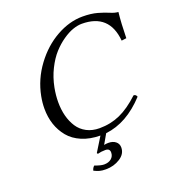

<svg xmlns="http://www.w3.org/2000/svg" viewBox="-152 -772 974 1087"><g transform="rotate(-20 335.0 -229.0)"><path d="M332.5 96.2Q306.6 96.2 286.1 102.1L281.7 96.2L335 9.8Q272.5 9.3 224.4 -11.2Q176.3 -31.7 147.2 -66.9Q118.2 -102.1 103.5 -146Q88.9 -189.9 88.9 -241.2Q88.9 -277.3 96.2 -314.9Q114.7 -410.6 173.6 -490.2Q232.4 -569.8 311.3 -614Q390.1 -658.2 469.2 -658.2Q520.5 -658.2 558.6 -647.5Q596.7 -636.7 623 -625.2Q649.4 -613.8 669.9 -612.8Q662.6 -546.9 661.1 -458L631.8 -454.1Q616.7 -621.1 451.2 -621.1Q427.2 -621.1 397.9 -611.1Q368.7 -601.1 335.4 -578.1Q302.2 -555.2 272.9 -522.9Q243.7 -490.7 219 -441.4Q194.3 -392.1 183.1 -334Q174.8 -290 174.8 -249.5Q174.8 -204.6 184.8 -166Q194.8 -127.4 214.8 -96.7Q234.9 -65.9 268.3 -48.3Q301.8 -30.8 345.2 -30.8Q412.1 -30.8 469.5 -56.4Q526.9 -82 588.9 -140.1Q603 -140.1 607.9 -125Q498.5 -6.3 370.1 8.3L336.4 66.9Q348.6 64 362.8 64Q389.6 64 406.2 77.4Q422.9 90.8 422.9 113.3Q422.9 151.9 385.3 176Q347.7 200.2 299.3 200.2Q276.9 200.2 262.5 196.3Q248 192.4 229 183.1Q232.4 167 244.1 157.2Q278.8 170.9 299.3 170.9Q326.2 170.9 342.8 157Q359.4 143.1 359.4 120.1Q359.4 96.2 332.5 96.2Z"/></g></svg>

Font: Linux Libertine G
Style: Italic
Weight: 400
Italic angle: -12°
Designer: Philipp H. Poll
Foundry: Philipp H. Poll
Version: Version 5.1.3